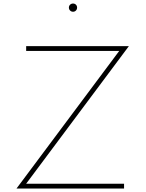

<svg xmlns="http://www.w3.org/2000/svg" viewBox="-20 -1092 844 1112"><path d="M75.5 0H698.5V-28H131.5L726.5 -825H131.5V-797H670.5ZM403 -1024Q413 -1024 419.8 -1031Q426.5 -1038 426.5 -1048Q426.5 -1058 419.8 -1064.8Q413 -1071.5 403 -1071.5Q393 -1071.5 386 -1064.8Q379 -1058 379 -1048Q379 -1038 386 -1031Q393 -1024 403 -1024Z"/></svg>

Font: Spartan Thin
Style: Regular
Weight: 100
Designer: Matt Bailey, Mirko Velimirovic
Foundry: Matt Bailey
Version: Version 1.003; ttfautohint (v1.8.3)